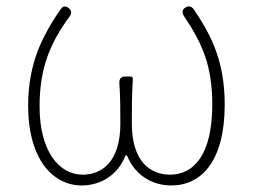

<svg xmlns="http://www.w3.org/2000/svg" viewBox="-20 -554 772 587"><path d="M97 -403C78 -353 66 -298 66 -232C66 -65 143 13 230 13C287 13 340 -18 364 -79H368C393 -18 445 13 504 13C596 13 667 -62 667 -234C667 -361 630 -441 572 -526C565 -535 557 -537 547 -531C536 -525 536 -514 543 -504C600 -419 629 -351 629 -234C629 -85 575 -20 500 -20C444 -20 383 -55 383 -177C383 -215 383 -261 386 -311C387 -317 384 -320 379 -320H365H362C350 -320 344 -313 345 -299C348 -254 348 -212 348 -177C348 -55 288 -20 232 -20C162 -20 101 -90 101 -228C101 -348 134 -423 193 -504C200 -514 199 -523 189 -530C179 -537 172 -535 165 -525C138 -487 115 -446 97 -403Z"/></svg>

Font: GenSenRounded2 TW EL
Style: Regular
Weight: 250
Version: Version 2.100;PS 2.1;hotconv 16.6.51;makeotf.lib2.5.65220 DE